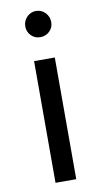

<svg xmlns="http://www.w3.org/2000/svg" viewBox="-83 -754 420 794"><g transform="rotate(-10 127.0 -357.0)"><path d="M73 -658Q73 -681 89 -697.5Q105 -714 127 -714Q150 -714 166 -697.5Q182 -681 182 -658Q182 -635 166 -619.5Q150 -604 127 -604Q104 -604 88.5 -620Q73 -636 73 -658ZM84 0V-511H171V0Z"/></g></svg>

Font: Overpass
Style: Regular
Weight: 400
Designer: Delve Withrington, Thomas Jockin
Foundry: Delve Fonts
Version: Version 3.000;DELV;Overpass